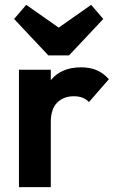

<svg xmlns="http://www.w3.org/2000/svg" viewBox="-20 -770 474 790"><path d="M58 0V-483H189V0ZM189 -267 138 -301Q147 -390 190 -441.5Q233 -493 314 -493Q349 -493 377 -481.5Q405 -470 428 -444L346 -350Q335 -362 319.5 -368Q304 -374 284 -374Q242 -374 215.5 -348Q189 -322 189 -267ZM355 -750 405 -692 264 -542H179L38 -692L88 -750L269 -623H174Z"/></svg>

Font: Outfit Thin SemiBold
Style: Regular
Weight: 600
Version: Version 1.100;gftools[0.9.27]